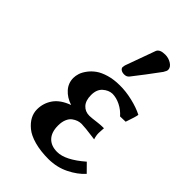

<svg xmlns="http://www.w3.org/2000/svg" viewBox="-209 -754 841 841"><g transform="rotate(45 212.0 -333.0)"><path d="M297.9 -675.8Q318.8 -675.8 336.4 -664.6Q354 -653.3 354 -637.2Q354 -630.4 345.2 -616.2Q298.3 -552.2 254.9 -497.1Q246.6 -486.8 231.9 -486.8Q219.2 -486.8 211.7 -492.2Q204.1 -497.6 204.1 -504.9Q204.1 -507.3 206.1 -517.1L256.8 -657.2Q264.2 -675.8 297.9 -675.8ZM254.9 -391.1Q232.4 -390.1 212.6 -372.6Q192.9 -355 192.9 -320.8Q192.9 -287.1 209.2 -269Q225.6 -251 252 -251Q262.7 -251 300.8 -255.9Q316.4 -257.8 335.9 -257.8Q335.9 -256.8 335.4 -251.5Q335 -246.1 335 -245.1Q335 -242.2 334.5 -236.3Q334 -230.5 334 -226.1Q334 -210 339.8 -192.9Q337.9 -192.9 319.3 -195.6Q300.8 -198.2 281.7 -200.2Q262.7 -202.1 252.9 -202.1Q242.2 -202.1 231.4 -198.5Q220.7 -194.8 209.7 -186.8Q198.7 -178.7 191.9 -162.6Q185.1 -146.5 185.1 -124Q185.1 -83 205.8 -61Q226.6 -39.1 264.2 -39.1Q314.9 -39.1 386.2 -101.1L423.8 -63Q397 -33.2 354.2 -12Q311.5 9.3 259.8 9.8Q210 9.8 171.9 -0.7Q133.8 -11.2 112.3 -29.1Q90.8 -46.9 80.3 -66.9Q69.8 -86.9 69.8 -108.9Q69.8 -147.9 91.8 -179.2Q113.8 -210.4 162.1 -228Q127 -239.7 106 -263.4Q85 -287.1 85 -318.8Q85 -332 89.8 -347.2Q94.7 -362.3 107.2 -379.2Q119.6 -396 137.9 -409.2Q156.2 -422.4 186 -431.2Q215.8 -439.9 252 -439.9Q289.1 -440.4 330.3 -430.7Q371.6 -420.9 400.9 -405.8Q399.4 -392.6 382.8 -345.2L349.1 -344.2Q330.6 -365.7 305.2 -378.4Q279.8 -391.1 254.9 -391.1Z"/></g></svg>

Font: Linear Smooth
Style: Bold
Weight: 700
Designer: Philipp H. Poll, Flanker
Foundry: Philipp H. Poll, reworked by Flanker
Version: Version 1.061 | FøM Fix